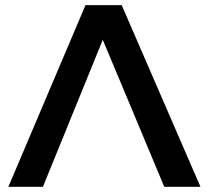

<svg xmlns="http://www.w3.org/2000/svg" viewBox="-20 -718 803 738"><path d="M484.9 -302.7 375 -564.9 145 0H12.2L308.6 -698.2H447.8L750.5 0H611.3Z"/></svg>

Font: Voltera
Style: Bold
Weight: 700
Designer: Bernd Montag
Version: Version 1.301